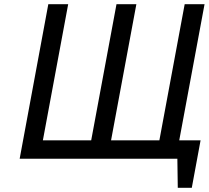

<svg xmlns="http://www.w3.org/2000/svg" viewBox="-20 -759 998 918"><path d="M211 -739H306L185 -88H416L537 -739H632L511 -88H742L863 -739H958L837 -88H939L897 139H830L828 0H74Z"/></svg>

Font: Involve Medium Oblique
Style: Italic
Weight: 500
Italic angle: -10.5°
Designer: Stefan Peev
Foundry: Context Ltd.
Version: Version 1.001